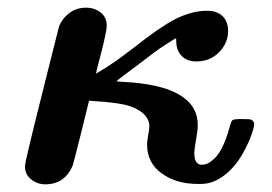

<svg xmlns="http://www.w3.org/2000/svg" viewBox="-20 -472 708 500"><path d="M98 8Q77 8 61 -5Q45 -18 45 -39Q45 -48 67.5 -139Q90 -230 112 -317L134 -404Q142 -424 160.5 -438Q179 -452 204 -452Q226 -452 242 -439.5Q258 -427 258 -405Q258 -392 244 -336Q230 -284 230 -281Q230 -280 235.5 -283.5Q241 -287 249.5 -292Q258 -297 265 -302Q286 -315 330 -349Q397 -402 436 -422Q480 -444 519 -444Q545 -444 559.5 -430Q574 -416 574 -391Q574 -360 550.5 -336Q527 -312 491 -312Q467 -312 453 -326.5Q439 -341 439 -364Q439 -372 438 -372Q436 -372 407 -353Q385 -339 343 -306Q331 -297 317.5 -287Q304 -277 295.5 -270.5Q287 -264 283 -260H285Q287 -260 290.5 -259.5Q294 -259 297 -259Q495 -250 495 -146Q495 -133 490.5 -108Q486 -83 486 -74Q486 -43 505 -43Q520 -43 531 -53Q559 -72 578 -141Q582 -157 586 -159.5Q590 -162 611 -162Q632 -162 635 -160Q642 -156 642 -148Q642 -139 630 -108Q595 -25 538 0Q521 7 504 7H495Q439 7 401 -20.5Q363 -48 363 -96Q363 -103 366 -120.5Q369 -138 369 -142Q369 -177 320 -195Q291 -205 221 -209L212 -210L211 -206Q211 -205 190.5 -123Q170 -41 169 -40Q148 8 98 8Z"/></svg>

Font: KaTeX_Math
Style: Bold Italic
Weight: 700
Version: Version 3699957226